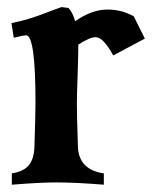

<svg xmlns="http://www.w3.org/2000/svg" viewBox="-20 -517 430 539"><path d="M152.8 -497.1 172.4 -494.6Q184.6 -481 190.9 -457.5Q237.8 -490.2 281.7 -490.2Q321.8 -490.2 355.5 -471.2L386.7 -408.7L297.9 -361.3Q270 -412.6 248.5 -412.6Q231.9 -412.6 199.7 -391.6V-382.8Q199.7 -357.9 197.8 -303.5Q195.8 -249 195.8 -227.1Q195.8 -193.8 198.7 -106Q200.7 -40.5 271.5 -30.3V1.5Q192.4 -4.9 137.7 -4.9Q92.8 -4.9 13.2 1.5V-30.3Q45.9 -35.2 60.8 -53Q75.7 -70.8 76.7 -106Q79.6 -196.8 79.6 -230Q79.6 -418 53.2 -418Q47.9 -418 18.6 -411.1L12.2 -452.1Q41 -458 64.5 -465.3Q87.9 -472.7 112.8 -482.4Q137.7 -492.2 152.8 -497.1Z"/></svg>

Font: Flanker
Style: Bold
Weight: 700
Designer: Flanker
Foundry: Flanker
Version: Version 2.021